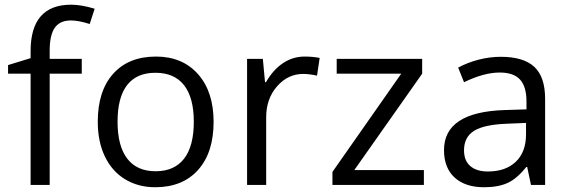

<svg xmlns="http://www.w3.org/2000/svg" viewBox="-20 -785 2415 815"><path d="M327.1 -472.2H190.9V0H109.9V-472.2H14.2V-508.8L109.9 -538.1V-567.9Q109.9 -765.1 282.2 -765.1Q324.7 -765.1 381.8 -748L360.8 -683.1Q314 -698.2 280.8 -698.2Q234.9 -698.2 212.9 -667.7Q190.9 -637.2 190.9 -569.8V-535.2H327.1Z M886.7 -268.1Q886.7 -137.2 820.8 -63.7Q754.9 9.8 638.7 9.8Q566.9 9.8 511.2 -23.9Q455.6 -57.6 425.3 -120.6Q395 -183.6 395 -268.1Q395 -398.9 460.4 -471.9Q525.9 -544.9 642.1 -544.9Q754.4 -544.9 820.6 -470.2Q886.7 -395.5 886.7 -268.1ZM479 -268.1Q479 -165.5 520 -111.8Q561 -58.1 640.6 -58.1Q720.2 -58.1 761.5 -111.6Q802.7 -165 802.7 -268.1Q802.7 -370.1 761.5 -423.1Q720.2 -476.1 639.6 -476.1Q560.1 -476.1 519.5 -423.8Q479 -371.6 479 -268.1Z M1272.9 -544.9Q1308.6 -544.9 1336.9 -539.1L1325.7 -463.9Q1292.5 -471.2 1267.1 -471.2Q1202.1 -471.2 1156 -418.5Q1109.9 -365.7 1109.9 -287.1V0H1028.8V-535.2H1095.7L1105 -436H1108.9Q1138.7 -488.3 1180.7 -516.6Q1222.7 -544.9 1272.9 -544.9Z M1779.3 0H1391.1V-55.2L1683.1 -472.2H1409.2V-535.2H1772V-472.2L1483.9 -63H1779.3Z M2233.9 0 2217.8 -76.2H2213.9Q2173.8 -25.9 2134 -8.1Q2094.2 9.8 2034.7 9.8Q1955.1 9.8 1909.9 -31.2Q1864.7 -72.3 1864.7 -147.9Q1864.7 -310.1 2124 -317.9L2214.8 -320.8V-354Q2214.8 -417 2187.7 -447Q2160.6 -477.1 2101.1 -477.1Q2034.2 -477.1 1949.7 -436L1924.8 -498Q1964.4 -519.5 2011.5 -531.7Q2058.6 -543.9 2106 -543.9Q2201.7 -543.9 2247.8 -501.5Q2293.9 -459 2293.9 -365.2V0ZM2050.8 -57.1Q2126.5 -57.1 2169.7 -98.6Q2212.9 -140.1 2212.9 -214.8V-263.2L2131.8 -259.8Q2035.2 -256.3 1992.4 -229.7Q1949.7 -203.1 1949.7 -147Q1949.7 -103 1976.3 -80.1Q2002.9 -57.1 2050.8 -57.1Z"/></svg>

Font: f08745844
Style: Regular
Weight: 400
Foundry: Ascender Corporation
Version: Version 1.10